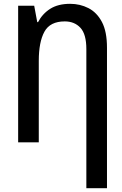

<svg xmlns="http://www.w3.org/2000/svg" viewBox="-20 -745 640 1005"><path d="M432 -488Q432 -566 401 -599.5Q370 -633 319 -633Q242 -633 212.5 -579Q183 -525 183 -427V0H75V-715H159L175 -629H179Q202 -673 243 -699Q284 -725 347 -725Q399 -725 443 -702.5Q487 -680 513.5 -630Q540 -580 540 -495V240H432Z"/></svg>

Font: Noto Sans Mono Medium
Style: Regular
Weight: 500
Designer: Monotype Design Team
Foundry: Monotype Imaging Inc.
Version: Version 2.014